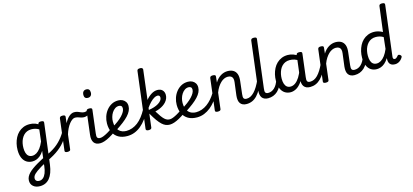

<svg xmlns="http://www.w3.org/2000/svg" viewBox="-91 -1648 6017 2799"><g transform="rotate(-15 2917.0 -248.0)"><path d="M237 394Q175 394 137 362Q99 330 99 276Q99 246 112 218.5Q125 191 149.5 165.5Q174 140 209.5 114.5Q245 89 290 63Q307 54 322.5 45Q338 36 353.5 27.5Q369 19 385 11L398 -95Q371 -52 341 -27.5Q311 -3 281.5 7Q252 17 224 17Q173 17 135 -7.5Q97 -32 76 -80Q55 -128 55 -198Q55 -248 66 -294.5Q77 -341 98 -382Q119 -423 151 -453.5Q183 -484 224.5 -501.5Q266 -519 318 -519Q343 -519 364 -515.5Q385 -512 405 -504.5Q425 -497 447 -484V-488Q450 -503 459.5 -509Q469 -515 491 -515Q515 -515 525.5 -507.5Q536 -500 533 -484L456 128Q447 195 428.5 245Q410 295 382.5 328Q355 361 318.5 377.5Q282 394 237 394ZM248 316Q279 316 304.5 294.5Q330 273 347 230.5Q364 188 371 125L373 98Q362 104 351.5 110Q341 116 331 121.5Q321 127 311 134Q281 152 258.5 168.5Q236 185 220 200.5Q204 216 196 232Q188 248 188 266Q188 281 195 292.5Q202 304 215.5 310Q229 316 248 316ZM243 -63Q275 -63 306 -81.5Q337 -100 365.5 -137.5Q394 -175 418 -232L439 -409Q408 -427 380 -433.5Q352 -440 325 -440Q289 -440 260 -427.5Q231 -415 209.5 -392.5Q188 -370 173.5 -340.5Q159 -311 152 -276.5Q145 -242 145 -205Q145 -161 155.5 -129Q166 -97 188 -80Q210 -63 243 -63Z M442 62Q433 66 426 57.5Q419 49 416 35.5Q413 22 415.5 9Q418 -4 427 -8Q476 -31 516.5 -53.5Q557 -76 590 -100.5Q623 -125 651.5 -153.5Q680 -182 705.5 -215Q731 -248 754 -288Q764 -303 777 -301Q790 -299 796.5 -288Q803 -277 795 -262Q771 -215 744 -175.5Q717 -136 686 -103.5Q655 -71 618 -42.5Q581 -14 537.5 11.5Q494 37 442 62Z M753 15Q734 15 722 8.5Q710 2 713 -14L771 -487Q774 -502 784 -508.5Q794 -515 814 -515Q840 -515 850 -507.5Q860 -500 857 -484L847 -393Q863 -424 880.5 -447.5Q898 -471 917 -487Q936 -503 955 -511Q974 -519 993 -519Q1012 -519 1020.5 -507Q1029 -495 1027.5 -479Q1026 -463 1015 -451Q1004 -439 984 -439Q965 -439 943 -424Q921 -409 899 -381.5Q877 -354 857.5 -315.5Q838 -277 824 -230L798 -11Q797 2 786 8.5Q775 15 753 15Z M1117 -411Q1093 -411 1071 -418.5Q1049 -426 1028.5 -432.5Q1008 -439 985 -439Q966 -439 958 -451Q950 -463 951.5 -479Q953 -495 963.5 -507Q974 -519 993 -519Q1024 -519 1047.5 -510Q1071 -501 1093.5 -491Q1116 -481 1141 -481Q1156 -481 1166 -484.5Q1176 -488 1184 -494Q1197 -505 1207.5 -499.5Q1218 -494 1221 -481Q1224 -468 1213 -456Q1185 -429 1161.5 -420Q1138 -411 1117 -411Z M1246 17Q1213 17 1189.5 6.5Q1166 -4 1152 -24Q1138 -44 1133 -73.5Q1128 -103 1133 -141L1175 -487Q1177 -502 1187.5 -508.5Q1198 -515 1218 -515Q1244 -515 1254 -507.5Q1264 -500 1261 -484L1219 -140Q1212 -94 1223 -76Q1234 -58 1267 -58Q1281 -58 1287.5 -46.5Q1294 -35 1292 -20.5Q1290 -6 1278.5 5.5Q1267 17 1246 17ZM1242 -669Q1217 -669 1203 -683.5Q1189 -698 1189 -727Q1189 -757 1204.5 -776Q1220 -795 1252 -795Q1276 -795 1290 -780.5Q1304 -766 1304 -736Q1305 -707 1289.5 -688Q1274 -669 1242 -669Z M1245 17Q1231 17 1224.5 5.5Q1218 -6 1220 -20.5Q1222 -35 1233 -46.5Q1244 -58 1265 -58Q1286 -58 1314.5 -69Q1343 -80 1378.5 -100Q1414 -120 1455 -150Q1468 -159 1479 -155Q1490 -151 1496 -139.5Q1502 -128 1501 -114.5Q1500 -101 1488 -92Q1437 -56 1393 -31.5Q1349 -7 1312 5Q1275 17 1245 17Z M1471 -154Q1525 -189 1567 -220.5Q1609 -252 1637 -282Q1665 -312 1680 -339.5Q1695 -367 1695 -392Q1695 -417 1681.5 -428Q1668 -439 1646 -439Q1614 -439 1587.5 -420.5Q1561 -402 1542 -372.5Q1523 -343 1513.5 -308Q1504 -273 1504 -240Q1504 -193 1516 -158.5Q1528 -124 1549.5 -101.5Q1571 -79 1600 -68.5Q1629 -58 1663 -58Q1677 -58 1683.5 -46.5Q1690 -35 1689.5 -20Q1689 -5 1681 6.5Q1673 18 1659 18Q1577 18 1523 -13.5Q1469 -45 1441.5 -102Q1414 -159 1414 -235Q1414 -287 1430.5 -337.5Q1447 -388 1479 -429Q1511 -470 1556 -494.5Q1601 -519 1658 -519Q1695 -519 1723 -504.5Q1751 -490 1767.5 -464.5Q1784 -439 1784 -402Q1784 -365 1767 -329.5Q1750 -294 1717 -258.5Q1684 -223 1635.5 -186Q1587 -149 1524 -108Z M1654 18Q1645 18 1640 6.5Q1635 -5 1636 -20Q1637 -35 1643 -46.5Q1649 -58 1659 -58Q1706 -58 1750 -73.5Q1794 -89 1834 -119.5Q1874 -150 1909.5 -195.5Q1945 -241 1976 -299Q1981 -309 1993 -306Q2005 -303 2015 -295Q2025 -287 2020 -277Q1989 -208 1949.5 -153.5Q1910 -99 1863.5 -60.5Q1817 -22 1765 -2Q1713 18 1654 18Z M2296 17Q2265 17 2237 6Q2209 -5 2180.5 -31Q2152 -57 2119.5 -102Q2087 -147 2048 -216L2023 -11Q2021 2 2010 8.5Q1999 15 1978 15Q1958 15 1946.5 8Q1935 1 1937 -14L2042 -862Q2044 -877 2054.5 -883.5Q2065 -890 2086 -890Q2103 -890 2112 -885.5Q2121 -881 2125 -874Q2129 -867 2128 -859L2074 -415Q2111 -461 2156.5 -489.5Q2202 -518 2249 -518Q2298 -518 2324.5 -490Q2351 -462 2351 -418Q2351 -388 2340 -362Q2329 -336 2309.5 -314Q2290 -292 2264 -274.5Q2238 -257 2206.5 -244Q2175 -231 2141 -223Q2171 -174 2194.5 -141.5Q2218 -109 2237.5 -91Q2257 -73 2276 -65.5Q2295 -58 2317 -58Q2331 -58 2336 -46.5Q2341 -35 2338.5 -20.5Q2336 -6 2325.5 5.5Q2315 17 2296 17ZM2055 -269Q2099 -275 2137.5 -287.5Q2176 -300 2204.5 -318Q2233 -336 2249 -357Q2265 -378 2265 -401Q2265 -420 2255 -429Q2245 -438 2228 -438Q2205 -438 2176.5 -421Q2148 -404 2118 -373Q2088 -342 2059 -300Z M2297 17Q2283 17 2276.5 5.5Q2270 -6 2272 -20.5Q2274 -35 2285 -46.5Q2296 -58 2317 -58Q2338 -58 2366.5 -69Q2395 -80 2430.5 -100Q2466 -120 2507 -150Q2520 -159 2531 -155Q2542 -151 2548 -139.5Q2554 -128 2553 -114.5Q2552 -101 2540 -92Q2489 -56 2445 -31.5Q2401 -7 2364 5Q2327 17 2297 17Z M2523 -154Q2577 -189 2619 -220.5Q2661 -252 2689 -282Q2717 -312 2732 -339.5Q2747 -367 2747 -392Q2747 -417 2733.5 -428Q2720 -439 2698 -439Q2666 -439 2639.5 -420.5Q2613 -402 2594 -372.5Q2575 -343 2565.5 -308Q2556 -273 2556 -240Q2556 -193 2568 -158.5Q2580 -124 2601.5 -101.5Q2623 -79 2652 -68.5Q2681 -58 2715 -58Q2729 -58 2735.5 -46.5Q2742 -35 2741.5 -20Q2741 -5 2733 6.5Q2725 18 2711 18Q2629 18 2575 -13.5Q2521 -45 2493.5 -102Q2466 -159 2466 -235Q2466 -287 2482.5 -337.5Q2499 -388 2531 -429Q2563 -470 2608 -494.5Q2653 -519 2710 -519Q2747 -519 2775 -504.5Q2803 -490 2819.5 -464.5Q2836 -439 2836 -402Q2836 -365 2819 -329.5Q2802 -294 2769 -258.5Q2736 -223 2687.5 -186Q2639 -149 2576 -108Z M2705 18Q2696 18 2691 6.5Q2686 -5 2687 -20Q2688 -35 2694 -46.5Q2700 -58 2710 -58Q2758 -58 2801.5 -73.5Q2845 -89 2883 -117Q2921 -145 2954 -183Q2987 -221 3014 -266Q3020 -275 3032 -271.5Q3044 -268 3053 -259Q3062 -250 3057 -241Q3030 -189 2994 -142.5Q2958 -96 2914 -60Q2870 -24 2818 -3Q2766 18 2705 18Z M3456 17Q3423 17 3399.5 6.5Q3376 -4 3361.5 -24Q3347 -44 3342.5 -73.5Q3338 -103 3342 -141L3367 -338Q3371 -370 3364.5 -392.5Q3358 -415 3339.5 -427Q3321 -439 3289 -439Q3263 -439 3235.5 -427Q3208 -415 3183 -391Q3158 -367 3135.5 -332.5Q3113 -298 3096 -252L3067 -11Q3066 2 3055 8.5Q3044 15 3022 15Q3003 15 2991 8.5Q2979 2 2982 -14L3040 -487Q3043 -502 3053 -508.5Q3063 -515 3083 -515Q3109 -515 3119 -507.5Q3129 -500 3126 -484L3117 -398Q3135 -429 3157.5 -451.5Q3180 -474 3204.5 -489Q3229 -504 3255 -511.5Q3281 -519 3308 -519Q3360 -519 3394.5 -498Q3429 -477 3443.5 -435.5Q3458 -394 3450 -330L3428 -140Q3422 -94 3433 -76Q3444 -58 3477 -58Q3491 -58 3497.5 -46.5Q3504 -35 3502 -20.5Q3500 -6 3488.5 5.5Q3477 17 3456 17Z M3456 17Q3442 17 3435.5 5.5Q3429 -6 3431 -20.5Q3433 -35 3444 -46.5Q3455 -58 3476 -58Q3507 -58 3535.5 -72.5Q3564 -87 3591.5 -115.5Q3619 -144 3646 -188.5Q3673 -233 3699 -292Q3706 -307 3717 -306Q3728 -305 3735.5 -296Q3743 -287 3739 -275Q3711 -201 3680.5 -146Q3650 -91 3616 -54.5Q3582 -18 3542 -0.5Q3502 17 3456 17Z M3783 17Q3750 17 3726 6.5Q3702 -4 3688 -24Q3674 -44 3669.5 -73.5Q3665 -103 3670 -141L3759 -862Q3762 -877 3772 -883.5Q3782 -890 3802 -890Q3828 -890 3838 -882.5Q3848 -875 3845 -859L3756 -140Q3749 -94 3760 -76Q3771 -58 3803 -58Q3817 -58 3824 -46.5Q3831 -35 3829 -20.5Q3827 -6 3815.5 5.5Q3804 17 3783 17Z M3780 17Q3766 17 3759.5 5.5Q3753 -6 3755 -20.5Q3757 -35 3768 -46.5Q3779 -58 3800 -58Q3827 -58 3851.5 -68Q3876 -78 3897 -98Q3918 -118 3935 -147.5Q3952 -177 3963 -217Q3967 -231 3980 -233.5Q3993 -236 4004 -229Q4015 -222 4012 -208Q4000 -152 3978 -109.5Q3956 -67 3926 -39Q3896 -11 3859 3Q3822 17 3780 17Z M4122 17Q4072 17 4034 -7.5Q3996 -32 3975 -80Q3954 -128 3954 -198Q3954 -248 3965 -294.5Q3976 -341 3997 -382Q4018 -423 4050 -453.5Q4082 -484 4123.5 -501.5Q4165 -519 4217 -519Q4259 -519 4300.5 -503.5Q4342 -488 4376 -462L4371 -388Q4330 -419 4294.5 -429.5Q4259 -440 4224 -440Q4188 -440 4159 -427.5Q4130 -415 4108 -392.5Q4086 -370 4072 -340.5Q4058 -311 4050.5 -276.5Q4043 -242 4043 -205Q4043 -161 4054 -129Q4065 -97 4086.5 -80Q4108 -63 4141 -63Q4178 -63 4212.5 -87.5Q4247 -112 4277.5 -160Q4308 -208 4332 -279L4351 -222Q4323 -131 4284 -79Q4245 -27 4203 -5Q4161 17 4122 17ZM4415 17Q4382 17 4358.5 6.5Q4335 -4 4320.5 -24Q4306 -44 4301.5 -73.5Q4297 -103 4302 -141L4344 -485Q4347 -502 4357 -508.5Q4367 -515 4388 -515Q4413 -515 4423 -507.5Q4433 -500 4430 -483L4388 -140Q4381 -94 4392 -76Q4403 -58 4435 -58Q4447 -58 4452.5 -46.5Q4458 -35 4456 -20.5Q4454 -6 4444 5.5Q4434 17 4415 17Z M4415 17Q4401 17 4394.5 5.5Q4388 -6 4390 -20.5Q4392 -35 4403 -46.5Q4414 -58 4435 -58Q4465 -58 4493.5 -71Q4522 -84 4548.5 -111Q4575 -138 4601 -179.5Q4627 -221 4652 -276Q4659 -290 4671 -289.5Q4683 -289 4691 -279.5Q4699 -270 4695 -258Q4669 -188 4638.5 -136Q4608 -84 4573.5 -50Q4539 -16 4499.5 0.5Q4460 17 4415 17Z M5086 17Q5053 17 5029.5 6.5Q5006 -4 4991.5 -24Q4977 -44 4972.5 -73.5Q4968 -103 4972 -141L4997 -338Q5001 -370 4994.5 -392.5Q4988 -415 4969.5 -427Q4951 -439 4919 -439Q4893 -439 4865.5 -427Q4838 -415 4813 -391Q4788 -367 4765.5 -332.5Q4743 -298 4726 -252L4697 -11Q4696 2 4685 8.5Q4674 15 4652 15Q4633 15 4621 8.5Q4609 2 4612 -14L4670 -487Q4673 -502 4683 -508.5Q4693 -515 4713 -515Q4739 -515 4749 -507.5Q4759 -500 4756 -484L4747 -398Q4765 -429 4787.5 -451.5Q4810 -474 4834.5 -489Q4859 -504 4885 -511.5Q4911 -519 4938 -519Q4990 -519 5024.5 -498Q5059 -477 5073.5 -435.5Q5088 -394 5080 -330L5058 -140Q5052 -94 5063 -76Q5074 -58 5107 -58Q5121 -58 5127.5 -46.5Q5134 -35 5132 -20.5Q5130 -6 5118.5 5.5Q5107 17 5086 17Z M5086 17Q5072 17 5065.5 5.5Q5059 -6 5061 -20.5Q5063 -35 5074 -46.5Q5085 -58 5106 -58Q5133 -58 5157.5 -68Q5182 -78 5203 -98Q5224 -118 5241 -147.5Q5258 -177 5269 -217Q5273 -231 5286 -233.5Q5299 -236 5310 -229Q5321 -222 5318 -208Q5306 -152 5284 -109.5Q5262 -67 5232 -39Q5202 -11 5165 3Q5128 17 5086 17Z M5422 17Q5371 17 5333.5 -7.5Q5296 -32 5275 -80Q5254 -128 5254 -198Q5254 -248 5265 -294.5Q5276 -341 5297 -382Q5318 -423 5350 -453.5Q5382 -484 5424 -501.5Q5466 -519 5518 -519Q5550 -519 5583 -509.5Q5616 -500 5646 -483L5694 -862Q5696 -877 5706.5 -883.5Q5717 -890 5737 -890Q5763 -890 5772.5 -882.5Q5782 -875 5780 -859L5687 -106Q5683 -82 5689.5 -70.5Q5696 -59 5711 -59Q5722 -59 5731 -64Q5740 -69 5748 -77.5Q5756 -86 5764 -96Q5771 -103 5780.5 -103Q5790 -103 5801 -94Q5814 -85 5816 -75Q5818 -65 5812 -56Q5800 -35 5782.5 -18.5Q5765 -2 5743 7.5Q5721 17 5695 17Q5660 17 5638.5 3.5Q5617 -10 5608 -33.5Q5599 -57 5601 -87Q5601 -91 5601 -94Q5601 -97 5601 -101Q5573 -56 5542.5 -30Q5512 -4 5481 6.5Q5450 17 5422 17ZM5343 -205Q5343 -161 5353.5 -129Q5364 -97 5386 -80Q5408 -63 5441 -63Q5473 -63 5504.5 -81.5Q5536 -100 5565 -138.5Q5594 -177 5618 -235L5637 -409Q5607 -427 5579 -433.5Q5551 -440 5523 -440Q5487 -440 5458 -427.5Q5429 -415 5407.5 -392.5Q5386 -370 5371.5 -340.5Q5357 -311 5350 -276.5Q5343 -242 5343 -205Z"/></g></svg>

Font: Playwrite GB J
Style: Italic
Weight: 400
Italic angle: -7.01216°
Designer: Veronika Burian, José Scaglione
Foundry: TypeTogether
Version: Version 1.002